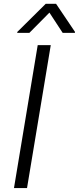

<svg xmlns="http://www.w3.org/2000/svg" viewBox="-20 -957 402 977"><path d="M238.3 -727.3 117.5 0H51.1L171.9 -727.3ZM129.5 -789.8 231.5 -892.8 298.9 -789.8H361.1L361.6 -794.7L265.4 -937.5H212.5L68.3 -794.7L67.4 -789.8Z"/></svg>

Font: Inter Light  BETA
Style: Italic
Weight: 300
Italic angle: 9.39999°
Designer: Rasmus Andersson
Foundry: rsms
Version: Version 3.011;git-f93a4a705